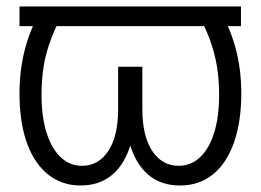

<svg xmlns="http://www.w3.org/2000/svg" viewBox="-20 -566 809 596"><path d="M728 -545.9V-484.9H40.5V-545.9ZM114.7 -545.9H188Q157.2 -493.7 139.9 -448.7Q122.6 -403.8 115.7 -361.1Q108.9 -318.4 108.9 -272.9Q108.9 -203.6 124.5 -154.1Q140.1 -104.5 168.5 -77.9Q196.8 -51.3 234.9 -51.3Q285.6 -51.3 316.2 -97.4Q346.7 -143.6 346.7 -227.1V-358.9H400.4V-237.3Q400.4 -158.2 380.6 -103Q360.8 -47.9 322.8 -19Q284.7 9.8 230 9.8Q173.8 9.8 131.6 -22.5Q89.4 -54.7 65.7 -116.5Q42 -178.2 40.5 -267.1Q39.6 -346.7 58.1 -416Q76.7 -485.4 114.7 -545.9ZM581.1 -545.9H654.8Q692.4 -485.8 710.7 -418.7Q729 -351.6 729 -276.9Q729 -187.5 706.1 -123Q683.1 -58.6 640.6 -24.4Q598.1 9.8 538.6 9.8Q483.9 9.8 446 -19Q408.2 -47.9 388.2 -103Q368.2 -158.2 368.2 -237.3V-358.9H421.9V-227.1Q421.9 -143.6 452.6 -97.4Q483.4 -51.3 534.2 -51.3Q572.8 -51.3 601.1 -77.9Q629.4 -104.5 644.8 -154.1Q660.2 -203.6 660.2 -272.9Q660.2 -318.8 653.1 -361.8Q646 -404.8 628.9 -449.7Q611.8 -494.6 581.1 -545.9Z"/></svg>

Font: Inter 17pt Light
Style: Regular
Weight: 300
Version: Version 4.001;git-66647c0bb